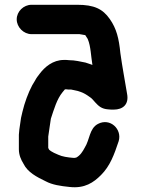

<svg xmlns="http://www.w3.org/2000/svg" viewBox="-20 -716 603 804"><path d="M112 -696H303C374 -696 410 -679 440 -636C468 -596 478 -555 484 -494C492 -436 503 -379 512 -324C521 -279 495 -257 456 -257C449 -257 441 -257 433 -258C405 -260 393 -272 379 -287C371 -295 366 -304 354 -311C343 -319 330 -327 318 -331L306 -335C300 -337 285 -339 278 -341H266C262 -342 257 -342 252 -342L242 -330C218 -301 206 -258 193 -219C189 -195 186 -169 182 -144V-96C183 -95 183 -94 184 -93C184 -87 202 -78 206 -76L224 -68C241 -60 263 -57 286 -55H294C296 -56 298 -56 299 -56C316 -65 326 -81 335 -98C356 -131 354 -178 390 -197C441 -224 492 -175 477 -125C458 -68 441 -21 403 17C372 48 335 74 272 67C233 63 199 58 171 43C134 25 96 6 78 -31C68 -47 59 -67 59 -91V-152L61 -174C64 -190 65 -205 68 -222L74 -248C83 -286 98 -327 115 -359L127 -379C132 -389 139 -398 146 -407C167 -435 201 -465 248 -465C256 -465 263 -465 269 -464C294 -464 317 -458 338 -454L362 -446C363 -445 365 -445 367 -444C361 -480 360 -523 348 -551C347 -555 340 -563 337 -569C332 -570 328 -570 325 -571L313 -573H112C79 -573 50 -602 50 -635C50 -668 79 -696 112 -696Z"/></svg>

Font: Blanket
Style: Reversed
Weight: 700
Foundry: Cannot Into Space Fonts
Version: Version 0.9